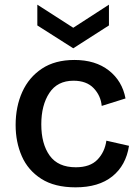

<svg xmlns="http://www.w3.org/2000/svg" viewBox="-20 -790 596 823"><path d="M304 13Q214 13 157 -23.5Q100 -60 73.5 -120.5Q47 -181 47 -254Q47 -333 75.5 -396Q104 -459 160 -496Q216 -533 299 -533Q389 -533 446.5 -488Q504 -443 518 -368L416 -336Q412 -380 381.5 -412Q351 -444 295 -444Q226 -444 191.5 -391.5Q157 -339 157 -257Q157 -173 193 -123Q229 -73 305 -73Q366 -73 397.5 -105.5Q429 -138 436 -187L533 -165Q520 -81 461.5 -34Q403 13 304 13ZM140 -770 294 -671 447 -770V-681L294 -583L140 -681Z"/></svg>

Font: Bricolage Grotesque 12pt Medium
Style: Regular
Weight: 500
Designer: Mathieu Triay
Foundry: Atelier Triay
Version: Version 1.001; ttfautohint (v1.8.4.7-5d5b);gftools[0.9.33.de